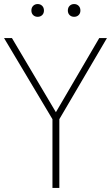

<svg xmlns="http://www.w3.org/2000/svg" viewBox="-31 -928 548 948"><path d="M228 0V-339.5L-11 -740H28L245 -374L459 -740H497L262 -339.5V0ZM335 -845Q321.5 -845 312.8 -853.5Q304 -862 304 -876Q304 -890.5 312.8 -899.2Q321.5 -908 335 -908Q348.5 -908 357.2 -899.2Q366 -890.5 366 -876Q366 -862 357.2 -853.5Q348.5 -845 335 -845ZM155 -845Q141.5 -845 132.8 -853.5Q124 -862 124 -876Q124 -890.5 132.8 -899.2Q141.5 -908 155 -908Q168.5 -908 177.2 -899.2Q186 -890.5 186 -876Q186 -862 177.2 -853.5Q168.5 -845 155 -845Z"/></svg>

Font: Encode Sans Condensed Thin
Style: Regular
Weight: 100
Width: 3
Designer: Multiple Designers
Foundry: Impallari Type
Version: Version 3.000; ttfautohint (v1.8.3) -l 8 -r 50 -G 200 -x 14 